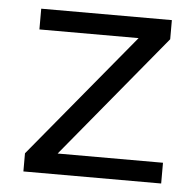

<svg xmlns="http://www.w3.org/2000/svg" viewBox="-43 -546 603 590"><g transform="rotate(5 259.0 -251.5)"><path d="M150 -64H475V0H50V-56L367 -439H61V-503H464V-444Z"/></g></svg>

Font: Muli-Regular
Style: Regular
Weight: 400
Version: Version 2.000